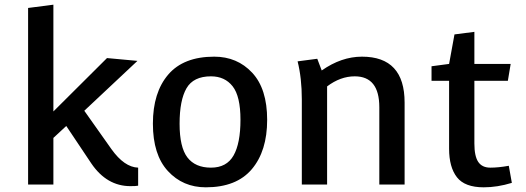

<svg xmlns="http://www.w3.org/2000/svg" viewBox="-20 -788 2246 820"><path d="M208 0H100V-754L208 -768V-312L437 -540L567 -528L340 -315L456 -151Q511 -74 570 -72V5Q562 7 537 7Q436 7 370 -90L263 -250L208 -199Z M895 -546Q993 -546 1057 -477.5Q1121 -409 1121 -276Q1121 -143 1055.5 -65.5Q990 12 859 12Q761 12 697 -57.5Q633 -127 633 -260Q633 -393 698.5 -469.5Q764 -546 895 -546ZM881 -462Q806 -462 776.5 -411Q747 -360 747 -259.5Q747 -159 780.5 -115.5Q814 -72 881 -72Q948 -72 977.5 -124Q1007 -176 1007 -276.5Q1007 -377 973.5 -419.5Q940 -462 881 -462Z M1269 -364Q1269 -454 1251 -526L1335 -537L1354 -487Q1438 -546 1526 -546Q1708 -546 1708 -350V0H1600V-330Q1600 -462 1495 -462Q1434 -462 1377 -419V0H1269Z M1921 -641 2006 -652V-515H2161L2149 -443H2006V-175Q2006 -121 2022.5 -96.5Q2039 -72 2074 -72Q2109 -72 2153 -80L2166 -7Q2104 12 2046 12Q1965 12 1931.5 -31Q1898 -74 1898 -153V-443H1823V-505L1898 -515Z"/></svg>

Font: Convergence
Style: Regular
Weight: 400
Designer: Nicolas Silva and John Vargas
Foundry: Nicolas Silva and Jonh Vargas
Version: Version 1.002